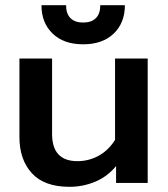

<svg xmlns="http://www.w3.org/2000/svg" viewBox="-20 -706 650 741"><path d="M140 -686H235Q235 -653 252 -636Q269 -619 301 -619Q333 -619 350 -636Q367 -653 367 -686H462Q462 -618 419 -576.5Q376 -535 301 -535Q226 -535 183 -576.5Q140 -618 140 -686ZM55 -177V-480H181V-189Q181 -84 279 -84Q322 -84 360 -104.5Q398 -125 424 -166V-480H550V0H428V-65Q394 -24 347 -4.5Q300 15 248 15Q151 15 103 -37.5Q55 -90 55 -177Z"/></svg>

Font: Prompt Medium
Style: Regular
Weight: 500
Designer: Katatrad Team
Foundry: CadsonDemak
Version: Version 1.001